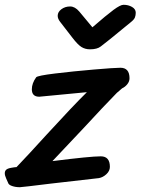

<svg xmlns="http://www.w3.org/2000/svg" viewBox="-54 -750 587 802"><path d="M248 -593 197 -659Q187 -672 187 -684Q187 -700 202.5 -711.5Q218 -723 239 -723Q259 -723 277 -702L332 -636Q392 -688 420.5 -709Q449 -730 462 -730Q482 -730 497.5 -721Q513 -712 513 -697Q513 -686 509.5 -677Q506 -668 492 -657L470 -639Q395 -577 367 -556Q352 -544 322 -544Q302 -544 286.5 -553.5Q271 -563 248 -593ZM67 28Q30 32 29 32Q11 32 -3.5 27Q-18 22 -20 14Q-22 9 -28 -4Q-34 -17 -34 -26Q-34 -35 -29 -40Q-24 -46 -7.5 -49Q9 -52 15 -52Q63 -102 142 -189Q252 -309 309 -365L110 -346Q79 -346 79 -377Q79 -402 97 -427Q102 -434 176 -443Q250 -452 337.5 -459.5Q425 -467 449 -467Q487 -467 487 -423Q487 -410 478 -398.5Q469 -387 456 -381L434 -362Q379 -306 299 -219L165 -77Q323 -97 367 -97Q405 -97 405 -53Q405 -36 390.5 -22.5Q376 -9 359 -6Q103 23 67 28Z"/></svg>

Font: Sriracha
Style: Regular
Weight: 400
Designer: Suppakit Chalermlarp
Version: Version 1.002g